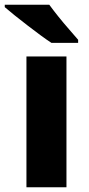

<svg xmlns="http://www.w3.org/2000/svg" viewBox="-38 -786 372 806"><path d="M241 0H73V-549H241ZM169 -766Q185 -744 207 -716.5Q229 -689 251.5 -663.5Q274 -638 290 -619V-606H178Q158 -619 131.5 -638.5Q105 -658 76.5 -680Q48 -702 23 -722Q-2 -742 -18 -756V-766Z"/></svg>

Font: Noto Sans Sinhala UI ExtraBold
Style: Regular
Weight: 800
Designer: Jelle Bosma - Monotype Design Team
Foundry: Monotype Imaging Inc.
Version: Version 2.006; ttfautohint (v1.8.4.7-5d5b)